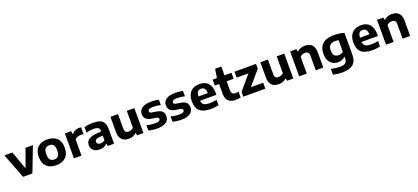

<svg xmlns="http://www.w3.org/2000/svg" viewBox="73 -2238 8632 3965"><g transform="rotate(-20 4389.0 -255.0)"><path d="M210.5 0 0 -547H174.5L318.5 -146.5L462.5 -547H625.5L415 0Z M940 10.5Q809.5 10.5 732 -61.2Q654.5 -133 654.5 -273Q654.5 -413 730 -484.2Q805.5 -555.5 940 -555.5Q1074.5 -555.5 1149.8 -484.2Q1225 -413 1225 -273Q1225 -133.5 1147.2 -61.5Q1069.5 10.5 940 10.5ZM940 -116Q996.5 -116 1028 -151Q1059.5 -186 1059.5 -272.5Q1059.5 -360 1028 -394.8Q996.5 -429.5 940 -429.5Q883.5 -429.5 852 -394.8Q820.5 -360 820.5 -273.5Q820.5 -186.5 851.8 -151.2Q883 -116 940 -116Z M1328 0V-547H1464L1477 -479H1484.5Q1509.5 -517 1549.8 -535.8Q1590 -554.5 1637.5 -554.5Q1651 -554.5 1663.2 -553.2Q1675.5 -552 1686 -550.5V-402Q1672.5 -404.5 1657.2 -405.5Q1642 -406.5 1628 -406.5Q1592.5 -406.5 1554.8 -393.8Q1517 -381 1494.5 -354.5V0Z M1897.5 10Q1805.5 10 1756.8 -34.2Q1708 -78.5 1708 -149Q1708 -225.5 1764.8 -268.8Q1821.5 -312 1948 -320.5L2047.5 -328.5V-330.5Q2047.5 -388.5 2016.8 -410.5Q1986 -432.5 1913 -432.5Q1879.5 -432.5 1836.5 -427Q1793.5 -421.5 1754.5 -409.5V-531Q1797.5 -543.5 1848 -549.5Q1898.5 -555.5 1941.5 -555.5Q2034.5 -555.5 2093.8 -533.5Q2153 -511.5 2181.5 -459.8Q2210 -408 2210 -318.5V0H2072.5L2061 -53H2053.5Q2026 -21 1985.2 -5.5Q1944.5 10 1897.5 10ZM1872.5 -163.5Q1872.5 -134.5 1891.8 -118.2Q1911 -102 1950.5 -102Q1975 -102 2000.5 -110Q2026 -118 2047.5 -136.5V-237.5L1964 -231Q1914 -226.5 1893.2 -209.5Q1872.5 -192.5 1872.5 -163.5Z M2535.5 9Q2475 9 2428.5 -13.5Q2382 -36 2355.8 -85.8Q2329.5 -135.5 2329.5 -216V-547H2495.5V-226.5Q2495.5 -173 2518 -152.5Q2540.5 -132 2578.5 -132Q2608 -132 2638 -143.8Q2668 -155.5 2689 -178.5V-547H2855V0H2718.5L2707.5 -54H2701Q2631.5 9 2535.5 9Z M3160.5 10.5Q3109 10.5 3060 4.2Q3011 -2 2969 -14.5V-131.5Q3058 -106 3158.5 -106Q3218 -106 3241.5 -120Q3265 -134 3265 -159.5Q3265 -179 3253.8 -189.5Q3242.5 -200 3212 -205.5L3114 -221Q3029 -234.5 2992.2 -274.2Q2955.5 -314 2955.5 -379Q2955.5 -458.5 3022.2 -507Q3089 -555.5 3231 -555.5Q3273.5 -555.5 3315.8 -550.5Q3358 -545.5 3390 -536.5V-419.5Q3356.5 -428.5 3315.8 -434Q3275 -439.5 3234 -439.5Q3184.5 -439.5 3158 -432Q3131.5 -424.5 3121.5 -412Q3111.5 -399.5 3111.5 -384.5Q3111.5 -367.5 3122.5 -356.5Q3133.5 -345.5 3163.5 -340L3261.5 -324.5Q3339.5 -312 3380 -276.2Q3420.5 -240.5 3420.5 -166.5Q3420.5 -84 3353.5 -36.8Q3286.5 10.5 3160.5 10.5Z M3690.5 10.5Q3639 10.5 3590 4.2Q3541 -2 3499 -14.5V-131.5Q3588 -106 3688.5 -106Q3748 -106 3771.5 -120Q3795 -134 3795 -159.5Q3795 -179 3783.8 -189.5Q3772.5 -200 3742 -205.5L3644 -221Q3559 -234.5 3522.2 -274.2Q3485.5 -314 3485.5 -379Q3485.5 -458.5 3552.2 -507Q3619 -555.5 3761 -555.5Q3803.5 -555.5 3845.8 -550.5Q3888 -545.5 3920 -536.5V-419.5Q3886.5 -428.5 3845.8 -434Q3805 -439.5 3764 -439.5Q3714.5 -439.5 3688 -432Q3661.5 -424.5 3651.5 -412Q3641.5 -399.5 3641.5 -384.5Q3641.5 -367.5 3652.5 -356.5Q3663.5 -345.5 3693.5 -340L3791.5 -324.5Q3869.5 -312 3910 -276.2Q3950.5 -240.5 3950.5 -166.5Q3950.5 -84 3883.5 -36.8Q3816.5 10.5 3690.5 10.5Z M4337.5 10.5Q4173.5 10.5 4095.8 -57.5Q4018 -125.5 4018 -273Q4018 -407.5 4088 -481.5Q4158 -555.5 4288 -555.5Q4412 -555.5 4476.5 -480.8Q4541 -406 4541 -267.5V-226.5H4183Q4187 -164 4226 -137.8Q4265 -111.5 4362 -111.5Q4395.5 -111.5 4433.2 -116.2Q4471 -121 4508.5 -128.5V-8Q4461.5 2 4419.5 6.2Q4377.5 10.5 4337.5 10.5ZM4285.5 -452.5Q4236.5 -452.5 4210.2 -422Q4184 -391.5 4182.5 -320H4386.5Q4385 -391 4359.8 -421.8Q4334.5 -452.5 4285.5 -452.5Z M4885.5 10Q4781 10 4725.5 -40.5Q4670 -91 4670 -197.5V-416.5H4576V-547H4670L4700 -740H4836V-547H4989.5V-416.5H4836V-226.5Q4836 -168.5 4859 -146.2Q4882 -124 4931.5 -124Q4956.5 -124 4993 -131V-2Q4970 3 4941.5 6.5Q4913 10 4885.5 10Z M5050.5 0V-106L5315 -416.5H5056V-547H5528.5V-441L5264 -130.5H5534V0Z M5829.5 9Q5769 9 5722.5 -13.5Q5676 -36 5649.8 -85.8Q5623.5 -135.5 5623.5 -216V-547H5789.5V-226.5Q5789.5 -173 5812 -152.5Q5834.5 -132 5872.5 -132Q5902 -132 5932 -143.8Q5962 -155.5 5983 -178.5V-547H6149V0H6012.5L6001.5 -54H5995Q5925.5 9 5829.5 9Z M6278 0V-547H6414.5L6425.5 -492.5H6433.5Q6501 -555.5 6605.5 -555.5Q6665 -555.5 6710.8 -532.8Q6756.5 -510 6782.5 -460.2Q6808.5 -410.5 6808.5 -329.5V0H6642.5V-320Q6642.5 -373.5 6619.8 -394.2Q6597 -415 6556.5 -415Q6526.5 -415 6496 -403.5Q6465.5 -392 6444.5 -368.5V0Z M7146 230Q7098 230 7046.8 224.5Q6995.5 219 6945.5 205.5V77.5Q6997 91 7045.5 97.5Q7094 104 7133.5 104Q7222 104 7260 73.5Q7298 43 7298 -25.5V-59.5H7290.5Q7263 -30 7223.8 -14Q7184.5 2 7135 2Q7073.5 2 7021.8 -26.8Q6970 -55.5 6938.5 -114Q6907 -172.5 6907 -262Q6907 -402.5 6989.2 -479Q7071.5 -555.5 7236 -555.5Q7293 -555.5 7354.2 -547.5Q7415.5 -539.5 7464 -524.5V-56.5Q7464 94 7386.2 162Q7308.5 230 7146 230ZM7195.5 -131.5Q7223 -131.5 7250 -140Q7277 -148.5 7298 -167V-422Q7283 -426 7263.2 -428.5Q7243.5 -431 7221 -431Q7148.5 -431 7110.8 -393.8Q7073 -356.5 7073 -276Q7073 -194 7106.8 -162.8Q7140.5 -131.5 7195.5 -131.5Z M7887 10.5Q7723 10.5 7645.2 -57.5Q7567.5 -125.5 7567.5 -273Q7567.5 -407.5 7637.5 -481.5Q7707.5 -555.5 7837.5 -555.5Q7961.5 -555.5 8026 -480.8Q8090.5 -406 8090.5 -267.5V-226.5H7732.5Q7736.5 -164 7775.5 -137.8Q7814.5 -111.5 7911.5 -111.5Q7945 -111.5 7982.8 -116.2Q8020.5 -121 8058 -128.5V-8Q8011 2 7969 6.2Q7927 10.5 7887 10.5ZM7835 -452.5Q7786 -452.5 7759.8 -422Q7733.5 -391.5 7732 -320H7936Q7934.5 -391 7909.2 -421.8Q7884 -452.5 7835 -452.5Z M8187 0V-547H8323.5L8334.5 -492.5H8342.5Q8410 -555.5 8514.5 -555.5Q8574 -555.5 8619.8 -532.8Q8665.5 -510 8691.5 -460.2Q8717.5 -410.5 8717.5 -329.5V0H8551.5V-320Q8551.5 -373.5 8528.8 -394.2Q8506 -415 8465.5 -415Q8435.5 -415 8405 -403.5Q8374.5 -392 8353.5 -368.5V0Z"/></g></svg>

Font: Encode Sans SmExp
Style: Bold
Weight: 700
Width: 6
Designer: Multiple Designers
Foundry: Impallari Type
Version: Version 3.002; ttfautohint (v1.8.3) -l 8 -r 50 -G 200 -x 14 